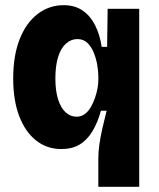

<svg xmlns="http://www.w3.org/2000/svg" viewBox="-20 -562 613 742"><path d="M360 160V49Q360 25 364 -3.5Q368 -32 375.5 -65Q383 -98 392 -134H370Q357 -87 336.5 -53.5Q316 -20 287 -3Q258 14 217 14Q161 14 119 -19.5Q77 -53 54 -114Q31 -175 31 -258Q31 -347 56 -410.5Q81 -474 125.5 -508Q170 -542 226 -542Q269 -542 299 -521.5Q329 -501 347.5 -464.5Q366 -428 373 -381H394L396 -528H518V-255V160ZM276 -111Q294 -111 308 -121.5Q322 -132 331.5 -149Q341 -166 347.5 -185Q354 -204 357 -221.5Q360 -239 360 -251V-268Q360 -286 356 -310Q352 -334 343 -357Q334 -380 318.5 -395.5Q303 -411 279 -411Q255 -411 235.5 -394Q216 -377 205 -343Q194 -309 194 -259Q194 -211 204.5 -178Q215 -145 233.5 -128Q252 -111 276 -111Z"/></svg>

Font: Bricolage Grotesque SemiCondensed ExtraBold
Style: Regular
Weight: 800
Width: 4
Designer: Mathieu Triay
Foundry: Atelier Triay
Version: Version 1.001;gftools[0.9.33.dev8+g029e19f]